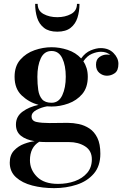

<svg xmlns="http://www.w3.org/2000/svg" viewBox="-20 -714 658 994"><path d="M175 -694Q175 -658 205.5 -641.5Q236 -625 276.5 -625Q317 -625 347.8 -641.5Q378.5 -658 378.5 -694H391.5Q391.5 -655 381 -622.2Q370.5 -589.5 345.5 -569.8Q320.5 -550 276.5 -550Q233 -550 207.8 -569.8Q182.5 -589.5 172.2 -622.2Q162 -655 162 -694ZM62.5 -69Q62.5 -111 96.8 -136Q131 -161 179.5 -171Q130 -184.5 92.8 -219.5Q55.5 -254.5 55.5 -316.5Q55.5 -371.5 85.2 -405.2Q115 -439 159 -454.2Q203 -469.5 247 -469.5Q288.5 -469.5 330.2 -455.8Q372 -442 400 -411.5Q421.5 -441.5 449.8 -453.2Q478 -465 501 -465Q543 -465 568 -439.2Q593 -413.5 593 -383.5Q593 -348.5 574.2 -335.2Q555.5 -322 533.5 -322Q512 -322 494.5 -336.5Q477 -351 477 -379Q477 -406.5 495 -419Q513 -431.5 533.5 -431.5Q542.5 -431.5 551 -429.5Q531.5 -446 502.5 -446Q481.5 -446 456.2 -435.5Q431 -425 411.5 -396.5Q422.5 -380.5 428.5 -360.5Q434.5 -340.5 434.5 -316.5Q434.5 -261 405.8 -227.2Q377 -193.5 333.8 -178Q290.5 -162.5 247 -162.5Q235 -162.5 223.5 -163.5Q195 -158.5 169.2 -145Q143.5 -131.5 143.5 -111Q143.5 -88 169.5 -82.5Q195.5 -77 236.5 -77Q263 -77 286 -77.5Q309 -78 330 -78Q358.5 -78 388 -71.8Q417.5 -65.5 443 -48.8Q468.5 -32 484 -0.5Q499.5 31 499.5 82Q499.5 146 465.5 185.2Q431.5 224.5 377 242.2Q322.5 260 260.5 260Q199.5 260 147.2 246.5Q95 233 62.8 203.8Q30.5 174.5 30.5 128Q30.5 89 52.5 65.5Q74.5 42 104.8 30.8Q135 19.5 159.5 17Q114 9.5 88.2 -11.2Q62.5 -32 62.5 -69ZM173.5 -316.5Q173.5 -278.5 178 -248.2Q182.5 -218 198 -200Q213.5 -182 247 -182Q284.5 -182 302.5 -221Q320.5 -260 320.5 -316.5Q320.5 -374.5 302.5 -412.2Q284.5 -450 247 -450Q209 -450 191.2 -412.2Q173.5 -374.5 173.5 -316.5ZM135 115.5Q135 164.5 171.5 201.2Q208 238 280.5 238Q327.5 238 367.2 223.8Q407 209.5 431.2 181.2Q455.5 153 455.5 111Q455.5 66 420.8 43.8Q386 21.5 337 21.5H221.5Q201 21.5 183 20Q135 49 135 115.5Z"/></svg>

Font: Bodoni* 11pt Medium
Style: Regular
Weight: 500
Version: Version 2.3